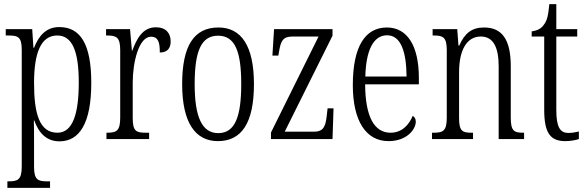

<svg xmlns="http://www.w3.org/2000/svg" viewBox="-20 -678 2861 936"><path d="M16 238H224V206H210C165 206 146 199 146 135V24C146 -23 146 -63 145 -91H147C169 -30 206 11 270 11C368 11 425 -78 425 -274C425 -465 371 -546 269 -546C205 -546 169 -504 146 -445H143L137 -536H8V-505H20C70 -505 86 -497 86 -433V133C86 199 67 206 21 206H16ZM260 -31C172 -31 146 -124 146 -274C146 -419 179 -505 259 -505C332 -505 364 -429 364 -276C364 -124 335 -31 260 -31Z M499 0H707V-31H691C644 -31 627 -38 627 -103V-275C627 -375 657 -499 716 -499C753 -499 759 -469 759 -422C797 -422 812 -444 812 -476C812 -516 789 -545 740 -545C675 -545 646 -488 625 -431H623L614 -536H497V-505H500C548 -505 566 -497 566 -433V-105C566 -39 548 -31 501 -31H499Z M1042 10C1157 10 1218 -77 1218 -268C1218 -453 1157 -544 1045 -544C925 -544 868 -454 868 -268C868 -79 933 10 1042 10ZM1044 -29C963 -29 929 -111 929 -268C929 -425 959 -504 1043 -504C1127 -504 1156 -425 1156 -268C1156 -112 1127 -29 1044 -29Z M1301 0H1601L1606 -150H1577L1573 -115C1567 -59 1556 -36 1509 -36H1368L1601 -504V-536H1316L1308 -407H1337L1340 -425C1349 -478 1358 -500 1407 -500H1533L1301 -32Z M1874 10C1964 10 2007 -48 2007 -85C2007 -100 2000 -109 1992 -113C1974 -70 1940 -31 1884 -31C1806 -31 1761 -106 1760 -267H2022V-298C2022 -454 1966 -544 1866 -544C1760 -544 1700 -451 1700 -263C1700 -89 1764 10 1874 10ZM1962 -305H1761C1764 -430 1799 -506 1867 -506C1935 -506 1961 -424 1962 -305Z M2086 0H2286V-31H2280C2234 -31 2218 -38 2218 -103V-326C2218 -433 2255 -500 2324 -500C2387 -500 2411 -443 2411 -355V0H2535V-31H2531C2486 -31 2470 -39 2470 -105V-355C2470 -486 2427 -544 2340 -544C2280 -544 2245 -516 2219 -456H2215L2209 -536H2089V-505H2094C2140 -505 2158 -497 2158 -433V-105C2158 -39 2140 -31 2093 -31H2086Z M2736 10C2762 10 2786 5 2802 0V-37C2784 -33 2771 -30 2751 -30C2711 -30 2692 -57 2692 -142V-500H2794V-536H2692V-658H2658C2653 -606 2648 -578 2631 -557C2619 -539 2600 -529 2572 -525V-500H2633V-143C2633 -28 2664 10 2736 10Z"/></svg>

Font: Noto Serif Hebrew ExtraCondensed Light
Style: Regular
Weight: 300
Width: 2
Designer: Monotype Design Team
Foundry: Monotype Imaging Inc.
Version: Version 2.004